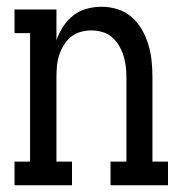

<svg xmlns="http://www.w3.org/2000/svg" viewBox="-20 -548 540 568"><path d="M23 0V-70H69V-450H23V-520H147V-429Q154 -450 166.5 -469Q179 -488 196.5 -502Q214 -516 236 -522Q258 -528 281 -528Q305 -528 328.5 -520.5Q352 -513 370 -497Q388 -481 400 -460Q412 -439 419 -415.5Q426 -392 428.5 -368Q431 -344 431 -320V-70H477V0H307V-70H354V-320Q354 -336 352 -352.5Q350 -369 345 -384.5Q340 -400 331.5 -414Q323 -428 310.5 -438.5Q298 -449 282 -453.5Q266 -458 250 -458Q234 -458 218 -453.5Q202 -449 189.5 -438.5Q177 -428 168.5 -414Q160 -400 155 -384.5Q150 -369 148.5 -352.5Q147 -336 147 -320V-70H193V0Z"/></svg>

Font: Iosevka Curly Slab
Style: Regular
Weight: 400
Monospace: yes
Designer: Belleve Invis
Foundry: Belleve Invis
Version: Version 22.1.2; ttfautohint (v1.8.4)